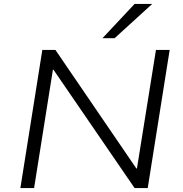

<svg xmlns="http://www.w3.org/2000/svg" viewBox="-20 -960 936 980"><path d="M84 0 196 -705H263L676 -100H679L776 -705H846L734 0H667L253 -604H250L154 0ZM503 -765 667 -940H757L565 -765Z"/></svg>

Font: Nunito Sans 7pt SemiExpanded Light
Style: Italic
Weight: 300
Width: 6
Italic angle: -9°
Designer: Vernon Adams
Foundry: Vernon Adams
Version: Version 3.101;gftools[0.9.27]